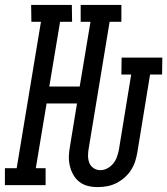

<svg xmlns="http://www.w3.org/2000/svg" viewBox="-57 -755 682 783"><path d="M341 8Q320 8 300.5 3Q281 -2 266 -14Q251 -26 241.5 -43Q232 -60 227.5 -80Q223 -100 224 -120.5Q225 -141 229 -162L257 -333H133L89 -69H129V0H-37V-69H11L110 -666H71L70 -735H236L237 -666H188L144 -402H268L312 -666H272V-735H438V-666H390L305 -151Q302 -136 302 -120.5Q302 -105 307 -91.5Q312 -78 324.5 -69.5Q337 -61 352 -61Q367 -61 381 -68.5Q395 -76 405 -88.5Q415 -101 420 -115.5Q425 -130 428 -145L478 -451H438L439 -520H605L604 -451H555L503 -133Q500 -115 494 -96.5Q488 -78 477 -61Q466 -44 450.5 -30.5Q435 -17 417 -8Q399 1 379.5 4.5Q360 8 341 8Z"/></svg>

Font: Iosevka QP
Style: Italic
Weight: 400
Italic angle: -9°
Designer: Belleve Invis
Foundry: Belleve Invis
Version: Version 20.0.0; ttfautohint (v1.8.4)